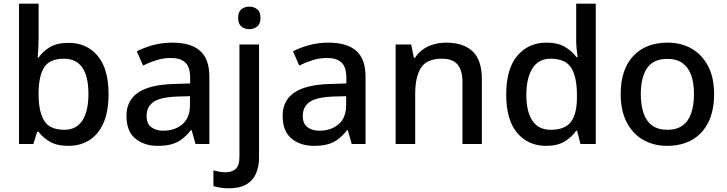

<svg xmlns="http://www.w3.org/2000/svg" viewBox="-20 -780 3939 1040"><path d="M189 -577Q189 -544 187.5 -514.5Q186 -485 184 -468H189Q212 -502 251 -525Q290 -548 352 -548Q449 -548 508.5 -478Q568 -408 568 -270Q568 -177 541 -115Q514 -53 465 -21.5Q416 10 351 10Q288 10 250 -12.5Q212 -35 189 -66H181L161 0H83V-760H189ZM327 -462Q250 -462 220 -416.5Q190 -371 189 -277V-269Q189 -176 219 -126.5Q249 -77 329 -77Q393 -77 426 -127Q459 -177 459 -271Q459 -366 426 -414Q393 -462 327 -462Z M912 -549Q1014 -549 1064 -504.5Q1114 -460 1114 -365V0H1039L1018 -75H1014Q991 -46 966.5 -27Q942 -8 910.5 1Q879 10 834 10Q761 10 713 -29.5Q665 -69 665 -153Q665 -235 727.5 -278Q790 -321 918 -325L1010 -328V-358Q1010 -418 983 -442Q956 -466 907 -466Q865 -466 827 -454Q789 -442 755 -425L721 -502Q759 -522 808.5 -535.5Q858 -549 912 -549ZM937 -257Q845 -253 809.5 -226.5Q774 -200 774 -152Q774 -110 799.5 -91Q825 -72 864 -72Q927 -72 968 -107Q1009 -142 1009 -212V-259Z M1220 240Q1195 240 1173.5 236.5Q1152 233 1136 228V143Q1152 147 1168 150Q1184 153 1204 153Q1235 153 1256 135.5Q1277 118 1277 69V-539H1383V74Q1383 124 1366 161.5Q1349 199 1313.5 219.5Q1278 240 1220 240ZM1270 -683Q1270 -716 1287.5 -730Q1305 -744 1331 -744Q1355 -744 1373 -730Q1391 -716 1391 -683Q1391 -651 1373 -636.5Q1355 -622 1331 -622Q1305 -622 1287.5 -636.5Q1270 -651 1270 -683Z M1758 -549Q1860 -549 1910 -504.5Q1960 -460 1960 -365V0H1885L1864 -75H1860Q1837 -46 1812.5 -27Q1788 -8 1756.5 1Q1725 10 1680 10Q1607 10 1559 -29.5Q1511 -69 1511 -153Q1511 -235 1573.5 -278Q1636 -321 1764 -325L1856 -328V-358Q1856 -418 1829 -442Q1802 -466 1753 -466Q1711 -466 1673 -454Q1635 -442 1601 -425L1567 -502Q1605 -522 1654.5 -535.5Q1704 -549 1758 -549ZM1783 -257Q1691 -253 1655.5 -226.5Q1620 -200 1620 -152Q1620 -110 1645.5 -91Q1671 -72 1710 -72Q1773 -72 1814 -107Q1855 -142 1855 -212V-259Z M2396 -549Q2490 -549 2540 -502Q2590 -455 2590 -351V0H2485V-336Q2485 -399 2458.5 -430.5Q2432 -462 2374 -462Q2292 -462 2260.5 -413Q2229 -364 2229 -272V0H2123V-539H2207L2222 -467H2228Q2246 -495 2272 -513Q2298 -531 2330 -540Q2362 -549 2396 -549Z M2938 10Q2841 10 2781.5 -60Q2722 -130 2722 -268Q2722 -407 2782 -478Q2842 -549 2940 -549Q3001 -549 3040 -526Q3079 -503 3103 -470H3109Q3107 -484 3104 -510.5Q3101 -537 3101 -558V-760H3207V0H3124L3106 -72H3101Q3078 -38 3039 -14Q3000 10 2938 10ZM2963 -77Q3041 -77 3073 -120.5Q3105 -164 3105 -251V-267Q3105 -362 3074.5 -412Q3044 -462 2962 -462Q2897 -462 2864 -409.5Q2831 -357 2831 -266Q2831 -175 2864 -126Q2897 -77 2963 -77Z M3848 -270Q3848 -181 3817 -118Q3786 -55 3728.5 -22.5Q3671 10 3593 10Q3521 10 3464 -22.5Q3407 -55 3374.5 -118Q3342 -181 3342 -270Q3342 -404 3410 -476.5Q3478 -549 3596 -549Q3670 -549 3726.5 -516.5Q3783 -484 3815.5 -422Q3848 -360 3848 -270ZM3451 -270Q3451 -210 3466 -166.5Q3481 -123 3513 -100Q3545 -77 3595 -77Q3645 -77 3677 -100Q3709 -123 3724 -166.5Q3739 -210 3739 -270Q3739 -332 3723.5 -374Q3708 -416 3676.5 -438.5Q3645 -461 3594 -461Q3519 -461 3485 -411Q3451 -361 3451 -270Z"/></svg>

Font: Noto Sans Cham Medium
Style: Regular
Weight: 500
Version: Version 2.002